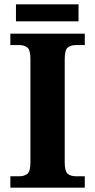

<svg xmlns="http://www.w3.org/2000/svg" viewBox="-20 -870 441 890"><path d="M28 0V-53H70Q92 -53 106.5 -64Q121 -75 121 -118V-596Q121 -639 106.5 -650Q92 -661 70 -661H28V-714H373V-661H331Q309 -661 294.5 -650Q280 -639 280 -596V-118Q280 -75 294.5 -64Q309 -53 331 -53H373V0ZM54 -771V-850H344V-771Z"/></svg>

Font: Noto Naskh Arabic UI
Style: Regular
Weight: 400
Designer: Monotype Design Team, David Williams, Mohamad Dakak and Nizar Qandah
Foundry: Monotype Imaging Inc.
Version: Version 2.014